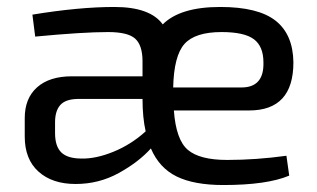

<svg xmlns="http://www.w3.org/2000/svg" viewBox="-20 -519 911 551"><path d="M695 -202H479Q485 -118 519 -89Q553 -60 632 -60Q715 -60 802 -72L810 -15Q746 12 621 12Q537 12 487 -12.5Q437 -37 413 -93Q378 -54 321 -22.5Q264 9 197 9Q130 9 90.5 -26.5Q51 -62 51 -127V-180Q51 -237 86.5 -268.5Q122 -300 186 -300H389V-343Q389 -389 368 -408Q347 -427 290 -427Q218 -427 81 -414L73 -477Q207 -499 308 -499Q411 -499 447 -449Q497 -499 612 -499Q721 -499 771 -459.5Q821 -420 822 -340Q822 -202 695 -202ZM477 -268H673Q738 -268 736 -340Q736 -386 708.5 -406.5Q681 -427 616 -427Q540 -427 509.5 -393Q479 -359 477 -268ZM138 -168V-137Q138 -99 156 -81.5Q174 -64 214 -64Q255 -63 305.5 -83.5Q356 -104 398 -142Q389 -182 389 -235H201Q167 -234 152.5 -217Q138 -200 138 -168Z"/></svg>

Font: Exo 2.0
Style: Regular
Weight: 400
Designer: Natanael Gama
Version: Version 1.001;PS 001.001;hotconv 1.0.70;makeotf.lib2.5.58329